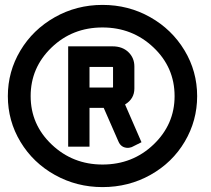

<svg xmlns="http://www.w3.org/2000/svg" viewBox="-20 -746 861 783"><path d="M439 -473H345V-389H439Q441 -389 441 -391V-472Q440 -473 439 -473ZM528 -475V-385Q528 -343 490 -320L557 -166L519 -147L517 -146Q507 -143 502 -143Q474 -143 463 -169L403 -306H345V-148H258V-557H439Q479 -557 503.5 -533.5Q528 -510 528 -475ZM12 -354Q12 -454 63 -539.5Q114 -625 203 -675.5Q292 -726 398 -726Q504 -726 592.5 -676Q681 -626 732.5 -540.5Q784 -455 784 -354Q784 -254 733.5 -168.5Q683 -83 594 -33Q505 17 398 17Q293 17 204 -32.5Q115 -82 63.5 -167.5Q12 -253 12 -354ZM398 -634Q275 -634 190 -552Q105 -470 105 -354Q105 -238 191 -156.5Q277 -75 398 -75Q521 -75 606.5 -157Q692 -239 692 -354Q692 -471 606 -552.5Q520 -634 398 -634Z"/></svg>

Font: FifthLeg
Style: Bold
Weight: 700
Designer: Jakub Steiner
Version: Version 1.0